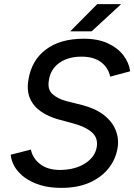

<svg xmlns="http://www.w3.org/2000/svg" viewBox="-20 -899 652 932"><path d="M277 13Q220 13 176 -0.5Q132 -14 101 -36.5Q70 -59 52.5 -87.5Q35 -116 32 -148L130 -173Q138 -132 173.5 -103.5Q209 -75 268 -74Q344 -74 393.5 -106Q443 -138 450 -188Q456 -232 424 -258.5Q392 -285 335 -300L261 -320Q215 -333 178.5 -358Q142 -383 125.5 -421.5Q109 -460 118 -512Q133 -606 202.5 -658.5Q272 -711 386 -711Q456 -711 504 -688.5Q552 -666 579 -630.5Q606 -595 612 -553L515 -527Q505 -572 469.5 -598Q434 -624 376 -624Q310 -624 267 -593Q224 -562 217 -507Q210 -465 234.5 -442.5Q259 -420 303 -408L379 -389Q442 -373 483 -341.5Q524 -310 541 -268.5Q558 -227 551 -182Q542 -126 507 -82Q472 -38 414.5 -12.5Q357 13 277 13ZM321 -747 452 -879H568L425 -747Z"/></svg>

Font: Figtree Light Medium
Style: Italic
Weight: 500
Italic angle: -9.5°
Version: Version 2.000